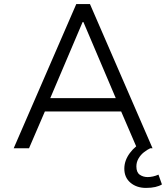

<svg xmlns="http://www.w3.org/2000/svg" viewBox="-20 -725 813 939"><path d="M47 0 353 -705H420L726 0H650L563 -202L603 -180H170L209 -202L122 0ZM384 -617 219 -229 194 -245H580L553 -229L388 -617ZM694 194Q648 194 618 168.5Q588 143 588 100Q588 60 615 23.5Q642 -13 686 -35L715 0Q700 7 684 19.5Q668 32 657.5 50Q647 68 647 89Q647 118 663.5 129.5Q680 141 702 141Q714 141 728 138Q742 135 755 129L772 177Q759 185 739.5 189.5Q720 194 694 194Z"/></svg>

Font: Nunito Sans 6pt Light
Style: Regular
Weight: 300
Version: Version 3.101;gftools[0.9.27]